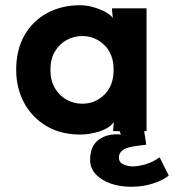

<svg xmlns="http://www.w3.org/2000/svg" viewBox="-20 -502 666 735"><path d="M287 -482Q321 -482 359 -467.5Q397 -453 412 -433L409 -461V-470H541V0H413V-5L416 -35Q400 -12 362.5 0.5Q325 13 287 13Q212 13 157 -20Q102 -53 72 -109Q42 -165 42 -235Q42 -311 73.5 -366.5Q105 -422 160.5 -452Q216 -482 287 -482ZM295 -105Q344 -105 379.5 -139.5Q415 -174 415 -235Q415 -295 379.5 -329.5Q344 -364 295 -364Q263 -364 235.5 -349Q208 -334 190.5 -305.5Q173 -277 173 -235Q173 -193 190.5 -164Q208 -135 235.5 -120Q263 -105 295 -105ZM482 213Q439 213 403.5 200.5Q368 188 346.5 165Q325 142 325 110Q325 56 359 32Q393 8 443 13L428 -25H528L540 52L507 56Q466 61 450.5 72.5Q435 84 435 100Q435 120 453 127.5Q471 135 487 135Q510 135 538.5 126.5Q567 118 591 100L626 170Q608 186 568.5 199.5Q529 213 482 213Z"/></svg>

Font: Kreadon
Style: Bold
Weight: 700
Designer: Reiya WATANABE
Foundry: StudioGnu
Version: Version 1.003; ttfautohint (v1.8.4.7-5d5b);gftools[0.9.32]